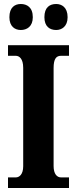

<svg xmlns="http://www.w3.org/2000/svg" viewBox="-20 -940 384 960"><path d="M261 -790C288 -790 318 -807 318 -854C318 -904 288 -920 261 -920C229 -920 202 -904 202 -854C202 -807 229 -790 261 -790ZM84 -790C114 -790 144 -807 144 -854C144 -904 114 -920 84 -920C55 -920 27 -904 27 -854C27 -807 55 -790 84 -790ZM20 0H325V-53H285C265 -53 248 -70 248 -110V-600C248 -647 262 -661 285 -661H325V-714H20V-661H59C76 -661 96 -647 96 -601V-109C96 -67 76 -53 59 -53H20Z"/></svg>

Font: Noto Serif Bengali ExtraCondensed ExtraBold
Style: Regular
Weight: 800
Width: 2
Designer: Juan Bruce, Universal Thirst, Indian Type Foundry and the Monotype Design Team.
Foundry: Monotype Imaging Inc.
Version: Version 2.003